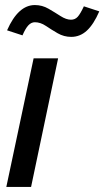

<svg xmlns="http://www.w3.org/2000/svg" viewBox="-20 -740 413 760"><path d="M5 0 113 -509H210L103 0ZM69 -600 8 -620Q52 -720 118 -720Q147 -720 172 -705.5Q197 -691 219.5 -676.5Q242 -662 261 -662Q277 -662 287.5 -673.5Q298 -685 312 -715L373 -695Q351 -644 324 -619Q297 -594 262 -594Q233 -594 208 -608.5Q183 -623 161.5 -637.5Q140 -652 118 -652Q104 -652 92.5 -640Q81 -628 69 -600Z"/></svg>

Font: Red Hat Display SemiBold
Style: Italic
Weight: 600
Italic angle: -12°
Designer: Pentagram, MCKL
Foundry: Pentagram, MCKL
Version: Version 1.023